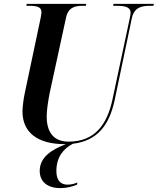

<svg xmlns="http://www.w3.org/2000/svg" viewBox="-20 -734 814 991"><path d="M314 10C316 10 318 10 320 10C247 38 185 77 185 148C185 204 225 237 292 237C323 237 355 229 378 219L379 208C361 216 344 219 328 219C295 219 271 199 271 149C271 76 308 33 356 8C482 -7 544 -87 572 -218L660 -638C672 -696 710 -704 754 -704H772L774 -714H566L564 -704H581C623 -704 654 -699 654 -668C654 -662 652 -648 649 -636L561 -223C533 -88 467 -3 334 -3C260 -3 221 -48 221 -133C221 -168 229 -215 236 -252L320 -639C331 -696 366 -704 407 -704H423L425 -714H118L116 -704H130C169 -704 194 -699 194 -671C194 -662 191 -646 187 -628L108 -254C102 -227 96 -182 96 -159C96 -51 173 10 314 10Z"/></svg>

Font: Noto Serif Display SemiCondensed SemiBold
Style: Italic
Weight: 600
Width: 4
Italic angle: -12°
Designer: Monotype Design Team
Foundry: Monotype Imaging Inc.
Version: Version 2.009